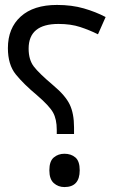

<svg xmlns="http://www.w3.org/2000/svg" viewBox="-20 -744 474 778"><path d="M280 -201V-228Q280 -284 262.5 -320.5Q245 -357 196 -398Q138 -447 117 -474.5Q96 -502 96 -547Q96 -647 217 -647Q267 -647 305 -634.5Q343 -622 377 -605L408 -675Q368 -696 319.5 -710Q271 -724 211 -724Q116 -724 64 -677Q12 -630 12 -549Q12 -482 44 -442.5Q76 -403 130 -358Q180 -315 195 -288Q210 -261 210 -218V-201ZM303 -54Q303 -91 285.5 -106Q268 -121 241 -121Q216 -121 198 -106Q180 -91 180 -54Q180 -18 198 -2Q216 14 241 14Q303 14 303 -54Z"/></svg>

Font: Noto Sans Arabic Condensed
Style: Regular
Weight: 400
Width: 3
Designer: Nadine Chahine
Foundry: Monotype Imaging Inc.
Version: 1.001